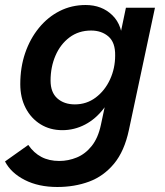

<svg xmlns="http://www.w3.org/2000/svg" viewBox="-61 -561 659 767"><path d="M168 186Q93 186 38 158Q-17 130 -41 84L52 18Q74 50 104.5 66Q135 82 176 82Q212 82 246 68Q280 54 305.5 22Q331 -10 342 -62L364 -165L401 -265L416 -406L442 -530H558L454 -42Q436 43 394.5 93Q353 143 295 164.5Q237 186 168 186ZM188 -41Q139 -41 101 -64.5Q63 -88 41.5 -129.5Q20 -171 20 -225Q20 -292 39.5 -349Q59 -406 94.5 -449.5Q130 -493 177.5 -517Q225 -541 281 -541Q346 -541 388 -500Q430 -459 429 -382L403 -233Q387 -172 354.5 -129Q322 -86 279 -63.5Q236 -41 188 -41ZM238 -144Q285 -144 321.5 -171.5Q358 -199 378.5 -243.5Q399 -288 399 -339Q400 -391 372.5 -415Q345 -439 303 -439Q253 -439 216.5 -411.5Q180 -384 160.5 -338.5Q141 -293 141 -239Q141 -192 168 -168Q195 -144 238 -144Z"/></svg>

Font: Radio Canada Big Medium
Style: Italic
Weight: 500
Italic angle: -12°
Designer: Étienne Aubert Bonn
Foundry: Coppers and Brasses
Version: Version 1.001